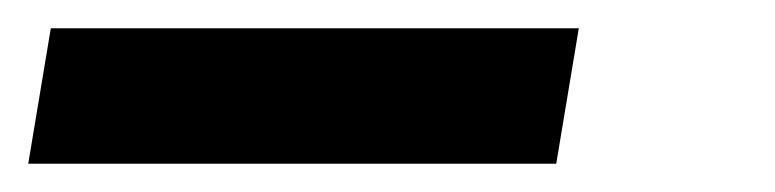

<svg xmlns="http://www.w3.org/2000/svg" viewBox="-29 -20 549 136"><path d="M-9 96 7 0H381L365 96Z"/></svg>

Font: Iosevka Curly Slab
Style: Bold Italic
Weight: 700
Italic angle: -9°
Monospace: yes
Designer: Belleve Invis
Foundry: Belleve Invis
Version: Version 22.1.2; ttfautohint (v1.8.4)